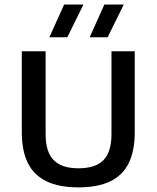

<svg xmlns="http://www.w3.org/2000/svg" viewBox="-20 -822 693 850"><path d="M327.5 7.5Q241 7.5 185.5 -19.5Q130 -46.5 103.2 -100.5Q76.5 -154.5 76.5 -237V-595H182V-227.5Q182 -149.5 217.5 -113.2Q253 -77 327.5 -77Q403 -77 438.2 -113.2Q473.5 -149.5 473.5 -227.5V-595H576.5V-237Q576.5 -154.5 550.2 -100.5Q524 -46.5 468.8 -19.5Q413.5 7.5 327.5 7.5ZM377 -657 442 -802H528L456.5 -657ZM198.5 -657 264 -802H349.5L278 -657Z"/></svg>

Font: Encode Sans SC Medium
Style: Regular
Weight: 500
Version: Version 3.002